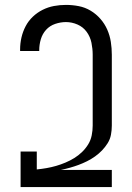

<svg xmlns="http://www.w3.org/2000/svg" viewBox="-20 -763 540 783"><path d="M64 0V-145H130V-72Q150 -74 170 -77.5Q190 -81 209 -86.5Q228 -92 247 -100Q266 -108 283 -118.5Q300 -129 314.5 -143Q329 -157 339.5 -174Q350 -191 354 -211Q358 -231 358 -251V-540Q358 -564 353 -588.5Q348 -613 333.5 -633Q319 -653 296 -663Q273 -673 249 -673Q227 -673 205 -665.5Q183 -658 168 -641.5Q153 -625 146.5 -603Q140 -581 140 -559V-555H62V-561Q62 -586 67.5 -610Q73 -634 84.5 -656Q96 -678 114 -695Q132 -712 154 -723Q176 -734 200 -738.5Q224 -743 249 -743Q275 -743 301 -738Q327 -733 349.5 -719.5Q372 -706 389.5 -686Q407 -666 417.5 -642Q428 -618 432 -592Q436 -566 436 -540V-251Q436 -232 432.5 -213.5Q429 -195 419 -179Q409 -163 396 -149.5Q383 -136 367.5 -125Q352 -114 335 -105.5Q318 -97 300.5 -90.5Q283 -84 265 -79Q247 -74 228 -70H436V0Z"/></svg>

Font: Huly
Style: Regular
Weight: 400
Designer: Belleve Invis
Foundry: Belleve Invis
Version: Version 33.2.5; ttfautohint (v1.8.4)